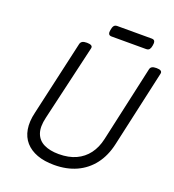

<svg xmlns="http://www.w3.org/2000/svg" viewBox="-187 -1222 1257 1384"><g transform="rotate(20 442.0 -529.5)"><path d="M386 19Q311 19 255.5 -1.5Q200 -22 165.5 -61Q131 -100 121 -157.5Q111 -215 129 -289L259 -863Q263 -877 274.5 -883.5Q286 -890 309 -890Q332 -890 343 -883Q354 -876 350 -861L215 -281Q197 -206 214 -158.5Q231 -111 277 -88.5Q323 -66 391 -66Q467 -66 522.5 -91.5Q578 -117 614 -165Q650 -213 665 -281L794 -863Q797 -877 808.5 -883.5Q820 -890 843 -890Q890 -890 883 -861L752 -273Q731 -179 681 -114Q631 -49 556.5 -15Q482 19 386 19ZM460 -993Q442 -993 437 -1004.5Q432 -1016 436 -1034Q439 -1055 447 -1066.5Q455 -1078 473 -1078H737Q756 -1078 760.5 -1065.5Q765 -1053 761 -1034Q758 -1014 750 -1003.5Q742 -993 724 -993Z"/></g></svg>

Font: Playwrite AT
Style: Italic
Weight: 400
Italic angle: -13.0072°
Designer: Veronika Burian, José Scaglione
Foundry: TypeTogether
Version: Version 1.002